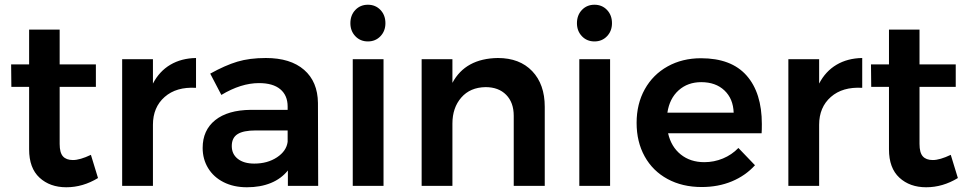

<svg xmlns="http://www.w3.org/2000/svg" viewBox="-20 -785 4087 811"><path d="M394 -33Q330 6 260 6Q191 6 147 -34.5Q103 -75 103 -154V-418H28L27 -513H103V-660H232V-513H385V-418H232V-177Q232 -140 246 -124.5Q260 -109 288 -109Q318 -109 364 -131Z M808 -540V-414Q725 -419 675.5 -375.5Q626 -332 626 -258V0H496V-535H626V-432Q653 -484 699.5 -511.5Q746 -539 808 -540Z M1196 0V-65Q1168 -30 1124 -12Q1080 6 1023 6Q967 6 924.5 -15.5Q882 -37 859 -75Q836 -113 836 -160Q836 -235 889 -277.5Q942 -320 1039 -321H1195V-335Q1195 -382 1164 -408Q1133 -434 1074 -434Q998 -434 915 -384L868 -474Q931 -509 982.5 -524.5Q1034 -540 1103 -540Q1207 -540 1264.5 -490Q1322 -440 1323 -350L1324 0ZM1195 -186V-234H1060Q1008 -234 983.5 -218.5Q959 -203 959 -168Q959 -134 984.5 -114Q1010 -94 1054 -94Q1110 -94 1150 -120.5Q1190 -147 1195 -186Z M1470 -535H1600V0H1470ZM1608 -687Q1608 -654 1587 -632Q1566 -610 1534 -610Q1502 -610 1481 -632Q1460 -654 1460 -687Q1460 -721 1481 -743Q1502 -765 1534 -765Q1566 -765 1587 -743Q1608 -721 1608 -687Z M2281 -334V0H2150V-296Q2150 -352 2118 -384.5Q2086 -417 2031 -417Q1966 -416 1928.5 -373Q1891 -330 1891 -263V0H1761V-535H1891V-435Q1946 -538 2083 -540Q2175 -540 2228 -484.5Q2281 -429 2281 -334Z M2427 -535H2557V0H2427ZM2565 -687Q2565 -654 2544 -632Q2523 -610 2491 -610Q2459 -610 2438 -632Q2417 -654 2417 -687Q2417 -721 2438 -743Q2459 -765 2491 -765Q2523 -765 2544 -743Q2565 -721 2565 -687Z M3198 -261Q3198 -235 3197 -222H2802Q2815 -165 2855.5 -132.5Q2896 -100 2955 -100Q2996 -100 3033.5 -115.5Q3071 -131 3099 -160L3169 -87Q3129 -43 3071.5 -19Q3014 5 2944 5Q2862 5 2799.5 -29Q2737 -63 2703 -124.5Q2669 -186 2669 -266Q2669 -346 2703.5 -408Q2738 -470 2800 -504.5Q2862 -539 2941 -539Q3069 -539 3133.5 -466Q3198 -393 3198 -261ZM3079 -309Q3077 -368 3040 -403Q3003 -438 2942 -438Q2885 -438 2846.5 -403.5Q2808 -369 2799 -309Z M3622 -540V-414Q3539 -419 3489.5 -375.5Q3440 -332 3440 -258V0H3310V-535H3440V-432Q3467 -484 3513.5 -511.5Q3560 -539 3622 -540Z M4026 -33Q3962 6 3892 6Q3823 6 3779 -34.5Q3735 -75 3735 -154V-418H3660L3659 -513H3735V-660H3864V-513H4017V-418H3864V-177Q3864 -140 3878 -124.5Q3892 -109 3920 -109Q3950 -109 3996 -131Z"/></svg>

Font: Gontserrat Medium
Style: Regular
Weight: 500
Designer: Julieta Ulanovsky
Foundry: Julieta Ulanovsky
Version: Version 6.001